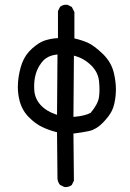

<svg xmlns="http://www.w3.org/2000/svg" viewBox="-20 -798 540 799"><path d="M252.4 -19.5Q268.6 -19.5 278.8 -28.3L287.6 -45.9L285.6 -242.2Q322.3 -246.6 351.6 -252.9Q381.3 -259.8 408.2 -287.4Q435.1 -314.9 446.3 -338.6Q457.5 -362.3 461.4 -402.8Q462.4 -413.6 462.4 -424.8Q462.4 -456.1 454.6 -491.2Q444.3 -538.6 408 -573.5Q371.6 -608.4 345.7 -620.1Q319.8 -631.3 289.6 -638.2V-748L278.8 -769L261.7 -777.8Q258.8 -778.3 254.2 -778.3Q249.5 -778.3 242.7 -776.4Q235.8 -774.4 230 -769.5L221.2 -752V-639.6L217.3 -639.2Q190.4 -637.2 166.7 -629.6Q143.1 -622.1 114.3 -596.7Q85.9 -571.8 72.3 -536.6Q59.1 -501 55.2 -458.5Q54.2 -447.3 54.2 -436.5Q54.2 -405.8 62 -377Q72.3 -338.4 99.9 -310.5Q127.4 -282.7 155.3 -269.5Q183.1 -256.3 217.3 -247.6L219.2 -53.2Q221.2 -39.1 229.5 -28.8L247.1 -20Q250 -19.5 252.4 -19.5ZM122.1 -438.5Q122.1 -489.3 144.5 -525.4Q152.8 -538.6 161.6 -547.4Q181.6 -566.9 214.4 -570.8L219.2 -571.3L217.3 -319.8L211.4 -322.3Q171.4 -335.9 147.9 -362.3Q124.5 -388.7 122.6 -424.3Q122.1 -431.6 122.1 -438.5ZM392.1 -395Q388.2 -365.2 357.4 -328.6Q334.5 -315.9 290.5 -312L285.6 -311.5L287.6 -566.4Q302.2 -562.5 310.8 -558.8Q319.3 -555.2 327.6 -550.3Q345.2 -540 360.4 -524.9Q388.2 -497.1 392.1 -460.4Q394 -441.9 394 -425.5Q394 -409.2 392.1 -395Z"/></svg>

Font: Bakudai
Style: Light
Weight: 300
Version: Version 1.48